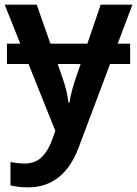

<svg xmlns="http://www.w3.org/2000/svg" viewBox="-20 -562 587 822"><path d="M66.9 -375H9.8V-288.1H102.1L216.8 -2L201.2 42C190.9 69.3 176.8 92.3 158.7 110.8C140.1 128.9 115.2 138.2 84 138.2C61 138.2 40 134.3 24.9 131.8V231.9C43.9 235.8 66.9 240.2 100.1 240.2C204.1 240.2 274.9 179.7 315.9 71.8L451.2 -288.1H537.1V-375H483.9L546.9 -542H411.1L354 -375H195.8L137.2 -542H0ZM272.9 -122.1C269 -160.6 259.3 -197.3 245.1 -235.8L227.1 -288.1H325.2L307.1 -235.8C293.5 -197.3 282.2 -155.3 276.9 -122.1Z"/></svg>

Font: Noto Reveo Sans
Style: Regular
Weight: 600
Designer: Monotype Design Team
Foundry: Monotype Imaging Inc.
Version: Version 2.007